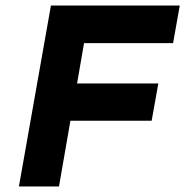

<svg xmlns="http://www.w3.org/2000/svg" viewBox="-20 -670 666 690"><path d="M626 -650 602 -515H282L257 -370H549L525 -236H233L192 0H48L163 -650Z"/></svg>

Font: Overused Grotesk
Style: Bold Italic
Weight: 700
Italic angle: -10°
Version: Version 0.003